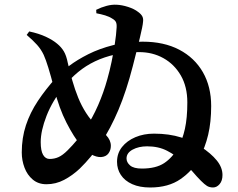

<svg xmlns="http://www.w3.org/2000/svg" viewBox="-20 -808 1040 839"><path d="M636 11.3Q590.2 11.3 557.7 -3.3Q525.2 -17.9 508.3 -43.3Q491.4 -68.7 491.4 -100.9Q491.4 -138 513.1 -165.5Q534.8 -192.9 571.5 -208.5Q608.3 -224 652.8 -224Q719.2 -224 771.8 -207.3Q824.4 -190.7 856.6 -167.6Q902.1 -137.8 927.2 -107Q952.2 -76.3 952.2 -43.2Q952.2 -17.9 939.6 -3.4Q927.1 11.2 911.1 11.2Q895.3 11.2 884.5 4.4Q873.6 -2.4 857.9 -18.2Q839.7 -36.5 821.7 -57.8Q803.6 -79.1 776.6 -103.3Q748 -129.4 710.5 -149Q672.9 -168.6 622.9 -168.6Q586.1 -168.6 559.5 -154.2Q532.9 -139.7 532.9 -115.6Q532.9 -98.6 548.5 -85Q564.1 -71.4 599.9 -71.4Q661.3 -71.4 697.3 -95.2Q733.3 -118.9 759.2 -164.4Q777.3 -197.4 788 -244.9Q798.6 -292.4 798.6 -360.6Q798.6 -429 770.2 -478.2Q741.7 -527.3 694.2 -553.8Q646.8 -580.3 587.8 -580.3Q532.1 -580.3 483.8 -569.8Q435.6 -559.3 395.2 -540Q354.8 -520.7 321.4 -493.1Q288.1 -465.5 260.6 -431.8Q208.9 -367.4 183.4 -301.9Q157.9 -236.4 157.9 -187.2Q157.9 -149.4 168.3 -131.4Q178.8 -113.4 196.8 -113.4Q217.7 -113.4 235.7 -121.5Q253.8 -129.5 275.4 -151.1Q319.2 -194.6 352 -244Q384.9 -293.5 408.8 -348.5Q432.8 -403.5 448.7 -461.1Q459.2 -497.8 467.6 -538.2Q476 -578.6 481.9 -617.4Q487.9 -656.2 489.6 -687.4Q490.6 -703.9 486.3 -712.1Q482 -720.3 470.9 -726.5Q457.7 -735.3 439.4 -740.8Q421 -746.3 401.1 -750L400.3 -765.1Q422.4 -776.2 445.4 -782.3Q468.4 -788.4 488.9 -787.4Q512.9 -786.4 539.9 -777.7Q566.9 -769 583.5 -755.9Q596.9 -746.2 601.9 -736.4Q606.9 -726.6 605.1 -713.1Q604.5 -703.8 600.9 -686Q597.2 -668.1 591.3 -643.3Q585.3 -618.4 577.6 -587.3Q570 -556.2 560.4 -519.3Q532.3 -410.2 497.7 -328.2Q463 -246.1 421.5 -183.7Q380 -121.3 328.5 -71.2Q296.9 -41.4 260.4 -22.1Q223.9 -2.9 183.1 -2.9Q147.4 -2.9 123.2 -23.3Q99 -43.6 87.1 -75.4Q75.1 -107.2 75.1 -141.8Q75.1 -205.6 93.3 -260.7Q111.5 -315.8 145.6 -367Q179.6 -418.2 226 -469.5Q247.1 -493.5 282.3 -520.2Q317.6 -546.9 365.9 -571.2Q414.2 -595.4 474.1 -610.7Q534 -625.9 603.3 -625.9Q696.4 -625.9 763.3 -590.8Q830.2 -555.7 866.5 -492.6Q902.8 -429.5 902.8 -344.7Q902.8 -274.5 889.6 -218.9Q876.4 -163.2 850.4 -114.8Q821.8 -62.2 769 -25.5Q716.3 11.3 636 11.3ZM421.3 -121.6Q401.5 -120.9 378.7 -133.4Q356 -145.9 333.8 -171.7Q302.8 -208.9 270.5 -271.9Q238.3 -334.8 217.4 -417.6Q202 -477.5 191.1 -512.4Q180.3 -547.4 171 -568.1Q159.6 -592.2 142 -611.9Q124.4 -631.5 96.6 -655.4L107.7 -670.6Q149.9 -661.6 180.5 -647.3Q211.2 -632.9 230 -616.8Q247.7 -602.4 258.7 -584.1Q269.8 -565.8 276.2 -533.3Q285.1 -494.4 296.2 -455.6Q307.2 -416.9 321.7 -381.2Q336.2 -345.5 356.2 -314.4Q376.2 -283.2 402 -258.5Q422.8 -239.2 443.6 -217.4Q464.4 -195.7 464.4 -170.8Q464.4 -151.6 453.8 -137.4Q443.2 -123.1 421.3 -121.6Z"/></svg>

Font: Noto Serif KR ExtraLight
Style: Regular
Weight: 200
Designer: Ryoko NISHIZUKA 西塚涼子 (kana & ideographs); Frank Grießhammer (Latin, Greek & Cyrillic); Wenlong ZHANG 张文龙 (bopomofo); San
Foundry: Adobe
Version: Version 2.002-H1;hotconv 1.1.0;makeotfexe 2.6.0